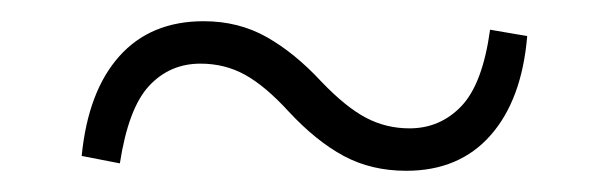

<svg xmlns="http://www.w3.org/2000/svg" viewBox="-20 -435 573 181"><path d="M283 -358Q306 -334 325 -324Q344 -314 366 -314Q395 -314 415 -335Q435 -356 442 -407L477 -401Q472 -341 442.5 -307.5Q413 -274 363 -274Q330 -274 304 -288Q278 -302 252 -330Q230 -354 211 -364.5Q192 -375 169 -375Q140 -375 120.5 -354Q101 -333 93 -281L57 -288Q63 -349 92.5 -382Q122 -415 172 -415Q205 -415 231.5 -400Q258 -385 283 -358Z"/></svg>

Font: Source Serif 4 SmText Light
Style: Regular
Weight: 300
Designer: Frank Grießhammer
Foundry: Adobe
Version: Version 4.005;hotconv 1.1.0;makeotfexe 2.6.0